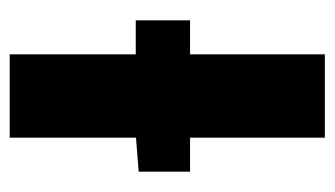

<svg xmlns="http://www.w3.org/2000/svg" viewBox="-167 -523 690 396"><g transform="rotate(-90 178.0 -325.0)"><path d="M22 -278V-384L98 -390H334V-278ZM92 0V-650H264V0Z"/></g></svg>

Font: Source Sans 3 ExtraLight Black
Style: Regular
Weight: 900
Version: Version 3.052;hotconv 1.1.0;makeotfexe 2.6.0